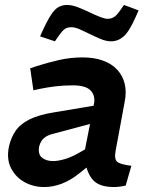

<svg xmlns="http://www.w3.org/2000/svg" viewBox="-20 -748 595 776"><path d="M488 2Q475 5 462.5 6.5Q450 8 441 8Q377 8 352 -25Q327 -58 325 -103L320 -126L360 -329Q366 -361 346.5 -382Q327 -403 274 -403Q237 -403 204 -399Q171 -395 142 -389L115 -383L102 -472L129 -481Q173 -495 219 -505.5Q265 -516 314 -516Q361 -516 396.5 -503Q432 -490 454 -466Q476 -442 484 -409.5Q492 -377 484 -337L447 -137Q441 -104 454.5 -93.5Q468 -83 511 -78ZM158 8Q115 8 79 -12Q43 -32 24.5 -68.5Q6 -105 16 -155Q24 -191 42.5 -218.5Q61 -246 98.5 -265Q136 -284 199 -294L378 -324L363 -252L194 -207Q177 -203 165.5 -195.5Q154 -188 147.5 -178Q141 -168 138 -155Q133 -124 150 -110.5Q167 -97 195 -97Q215 -97 242 -105Q269 -113 297 -129L344 -156L355 -91L296 -44Q263 -18 228 -5Q193 8 158 8ZM202 -581 142 -601 150 -619Q171 -665 186.5 -688.5Q202 -712 217.5 -720Q233 -728 251 -728Q272 -728 298 -717.5Q324 -707 347 -696Q372 -684 388.5 -678Q405 -672 415 -672Q429 -672 440.5 -679Q452 -686 465 -705L481 -728L540 -706L530 -683Q503 -621 480 -601Q457 -581 429 -581Q409 -581 386.5 -590.5Q364 -600 342 -611Q322 -621 302.5 -629.5Q283 -638 269 -638Q252 -638 242 -631Q232 -624 218 -604Z"/></svg>

Font: REM Medium Medium
Style: Italic
Weight: 500
Italic angle: -11°
Version: Version 1.005;gftools[0.9.28]